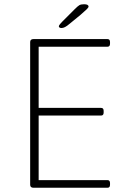

<svg xmlns="http://www.w3.org/2000/svg" viewBox="-20 -884 586 904"><path d="M138 0Q122 0 122 -14V-686Q122 -700 138 -700H486Q498 -700 498 -686V-678Q498 -664 486 -664H162V-376H456Q468 -376 468 -362V-354Q468 -340 456 -340H162V-36H486Q498 -36 498 -22V-14Q498 0 486 0ZM269 -752Q265 -752 261 -754Q257 -756 257 -760Q257 -764 263 -771Q269 -778 275 -784L332 -841Q346 -855 353.5 -859.5Q361 -864 376 -864Q387 -864 392 -861Q397 -858 397 -853Q397 -849 388 -840Q379 -831 359 -814L309 -773Q295 -761 286 -756.5Q277 -752 269 -752Z"/></svg>

Font: Asap Thin
Style: Regular
Weight: 250
Designer: Pablo Cosgaya
Foundry: Omnibus-Type
Version: Version 3.001